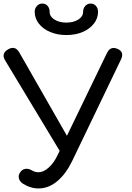

<svg xmlns="http://www.w3.org/2000/svg" viewBox="-22 -1050 744 1079"><path d="M194 9Q148 9 105 -19Q88 -31 84 -48.5Q80 -66 91 -81Q102 -98 120 -101Q138 -104 158 -92Q166 -87 175.5 -84.5Q185 -82 194 -82Q222 -82 251.5 -108Q281 -134 303 -181L579 -752Q599 -793 639 -775Q678 -758 658 -716L383 -144Q348 -72 299.5 -31.5Q251 9 194 9ZM340 -158 6 -712Q-16 -750 24 -773Q63 -795 86 -756L401 -205ZM351 -853Q301 -853 260.5 -870Q220 -887 196.5 -917Q173 -947 173 -984Q173 -1003 185.5 -1016.5Q198 -1030 215 -1030Q234 -1030 245.5 -1017Q257 -1004 257 -983Q257 -957 284 -940Q311 -923 351 -923Q391 -923 418 -940Q445 -957 445 -983Q445 -1004 457.5 -1017Q470 -1030 487 -1030Q506 -1030 517.5 -1016.5Q529 -1003 529 -984Q529 -947 505.5 -917Q482 -887 442 -870Q402 -853 351 -853Z"/></svg>

Font: Comfortaa SemiBold
Style: Regular
Weight: 600
Designer: Johan Aakerlund
Foundry: Johan Aakerlund
Version: Version 3.104; ttfautohint (v1.8.1.43-b0c9)